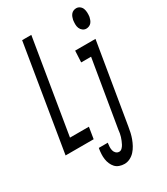

<svg xmlns="http://www.w3.org/2000/svg" viewBox="-253 -838 1008 1161"><g transform="rotate(-30 251.0 -258.0)"><path d="M-22 0 99 -735H163L55 -80H187L174 0ZM471 -601Q457 -601 446 -609.5Q435 -618 430 -630.5Q425 -643 425 -657.5Q425 -672 427 -687Q429 -696 432.5 -705.5Q436 -715 442.5 -723Q449 -731 458.5 -735Q468 -739 478 -739Q492 -739 503 -730.5Q514 -722 518.5 -709.5Q523 -697 523.5 -682.5Q524 -668 522 -653Q520 -644 516.5 -634.5Q513 -625 506.5 -617Q500 -609 490 -605Q480 -601 471 -601ZM262 223Q244 223 227 217Q210 211 199 199Q188 187 181 171Q174 155 171.5 137Q169 119 170 101Q171 83 174 65L175 61H238L237 63Q235 76 234.5 89Q234 102 237 114Q240 126 249 134.5Q258 143 271 143Q282 143 291 134Q300 125 305.5 114.5Q311 104 315.5 93Q320 82 323.5 71Q327 60 329 48.5Q331 37 332 26L410 -440H341L345 -520H487L394 39Q391 59 386.5 78.5Q382 98 375 117Q368 136 358 154.5Q348 173 334 188.5Q320 204 301 213.5Q282 223 262 223Z"/></g></svg>

Font: Iosevka Term Curly Medium
Style: Italic
Weight: 500
Italic angle: -9°
Designer: Belleve Invis
Foundry: Belleve Invis
Version: Version 32.3.0